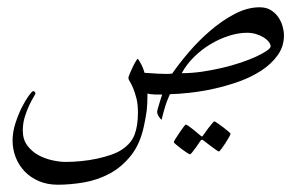

<svg xmlns="http://www.w3.org/2000/svg" viewBox="-20 -262 822 522"><path d="M752 -166Q752 -135.7 735.1 -112.1Q718.3 -88.4 691.2 -70.6Q664.1 -52.7 630.1 -40.5Q596.2 -28.3 561.8 -20.8Q527.3 -13.2 495.8 -9.8Q464.4 -6.3 441.9 -5.9Q439.9 -1.5 436.3 7.3Q432.6 16.1 429.4 26.4Q426.3 36.6 423.6 46.6Q420.9 56.6 419.9 63Q418.9 63.5 416.7 61.3Q414.6 59.1 412.4 55.9Q410.2 52.7 408.7 48.8Q407.2 44.9 407.2 42Q407.2 40 408.7 34.4Q410.2 28.8 412.4 22Q414.6 15.1 416.7 7.8Q418.9 0.5 420.9 -4.9Q418 -4.9 412.4 -4.9Q406.7 -4.9 400.4 -5.1Q394 -5.4 388.7 -6.1Q383.3 -6.8 380.9 -7.8Q380.9 8.3 380.4 18.8Q379.9 29.3 378.9 38.1Q377.9 46.9 376.2 55.7Q374.5 64.5 372.1 77.1Q361.8 128.4 336.4 160.4Q311 192.4 278.1 210Q245.1 227.5 208.3 233.9Q171.4 240.2 137.2 240.2Q108.9 240.2 85.9 230.5Q63 220.7 47.1 204.1Q31.2 187.5 22.7 165.8Q14.2 144 14.2 120.1Q14.2 96.7 22 72.8Q29.8 48.8 39.6 29.5Q49.3 10.3 58.3 -2Q67.4 -14.2 69.8 -14.2Q72.3 -14.2 74.2 -12.5Q76.2 -10.7 76.2 -8.8Q76.2 -5.9 70.8 2.9Q65.4 11.7 59.1 25.1Q52.7 38.6 47.4 55.9Q42 73.2 42 92.8Q42 117.2 54.2 133.5Q66.4 149.9 84.2 159.7Q102.1 169.4 122.3 173.8Q142.6 178.2 158.2 178.2Q179.2 178.2 201.2 176Q223.1 173.8 243.7 169.4Q264.2 165 281.7 158.9Q299.3 152.8 311 145Q336.9 127.9 345.9 104Q355 80.1 355 43.9Q355 21 350.8 4.9Q346.7 -11.2 342 -22.2Q337.4 -33.2 333.3 -39.8Q329.1 -46.4 329.1 -49.8Q329.1 -52.7 332.5 -61Q335.9 -69.3 340.3 -78.6Q344.7 -87.9 348.9 -95Q353 -102.1 355 -102.1Q360.8 -93.8 365.5 -84.2Q370.1 -74.7 373 -64Q376.5 -64 386.2 -63.2Q396 -62.5 407.7 -61.8Q419.4 -61 430.7 -61Q441.9 -61 448.2 -62Q466.3 -88.4 492.9 -119.6Q519.5 -150.9 551.3 -178.2Q583 -205.6 617.7 -223.9Q652.3 -242.2 686 -242.2Q704.1 -242.2 716.6 -234.4Q729 -226.6 736.8 -215.1Q744.6 -203.6 748.3 -190.4Q752 -177.2 752 -166ZM715.8 -136.2Q715.8 -141.6 710.7 -148.2Q705.6 -154.8 697 -160.2Q688.5 -165.5 676.8 -169.2Q665 -172.9 651.9 -172.9Q628.4 -172.9 602.8 -164.8Q577.1 -156.7 553 -142.3Q528.8 -127.9 508.1 -107.7Q487.3 -87.4 474.1 -63Q501 -63 529.3 -67.1Q557.6 -71.3 584.5 -77.6Q611.3 -84 635.3 -92Q659.2 -100.1 677 -108.4Q694.8 -116.7 705.3 -124Q715.8 -131.3 715.8 -136.2ZM606.9 101.6Q606.9 103.5 602.5 111.3Q598.1 119.1 592.5 127.7Q586.9 136.2 581.8 143.1Q576.7 149.9 574.7 149.9Q573.7 149.9 567.1 145.3Q560.5 140.6 552.7 134.8Q543.9 127.9 532.7 119.6Q529.3 116.2 525.9 119.6Q518.6 129.9 512.7 138.7Q507.3 146 502.7 151.9Q498 157.7 496.6 157.7Q495.1 157.7 488 153.1Q481 148.4 473.1 142.6Q465.3 136.7 459 131.3Q452.6 126 452.6 124.5Q452.6 122.6 457.3 115Q461.9 107.4 467.8 98.9Q473.6 90.3 478.8 83.5Q483.9 76.7 484.9 76.7Q487.3 76.7 493.7 81.3Q500 85.9 506.8 91.3Q515.1 97.7 524.9 106.4Q527.8 108.9 529.1 109.1Q530.3 109.4 532.7 105.5Q540 94.7 546.4 86.4Q551.8 79.6 556.6 73.7Q561.5 67.9 562.5 67.9Q564 67.9 571.3 72.8Q578.6 77.6 586.4 83.7Q594.2 89.8 600.6 95.2Q606.9 100.6 606.9 101.6Z"/></svg>

Font: Scheherazade Urdu
Style: Regular
Weight: 400
Designer: SIL International
Foundry: SIL International
Version: Version 1.005 (build 117/117)